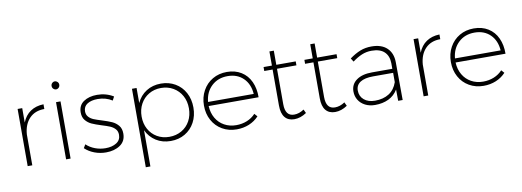

<svg xmlns="http://www.w3.org/2000/svg" viewBox="-67 -1118 4681 1723"><g transform="rotate(-10 2273.5 -256.5)"><path d="M340 -522V-479Q255 -479 204 -426.5Q153 -374 146 -282V0H104V-521H146V-390Q171 -453 220.5 -486.5Q270 -520 340 -522Z M454 -521H495V0H454ZM510 -671Q510 -655 499.5 -644.5Q489 -634 475 -634Q461 -634 450.5 -644.5Q440 -655 440 -671Q440 -686 450.5 -696.5Q461 -707 475 -707Q489 -707 499.5 -696.5Q510 -686 510 -671Z M826 -484Q768 -484 732 -461.5Q696 -439 696 -394Q696 -364 714 -344Q732 -324 759 -313Q786 -302 832 -288Q887 -271 920 -256Q953 -241 976.5 -213Q1000 -185 1000 -139Q1000 -70 948 -34.5Q896 1 819 1Q764 1 714 -18Q664 -37 628 -71L647 -103Q681 -71 726.5 -54Q772 -37 821 -37Q881 -37 920.5 -62Q960 -87 960 -135Q960 -167 941.5 -187.5Q923 -208 895 -220Q867 -232 820 -246Q766 -263 734 -277.5Q702 -292 679 -319.5Q656 -347 656 -391Q656 -456 704.5 -489Q753 -522 827 -522Q909 -522 976 -481L958 -447Q900 -484 826 -484Z M1660 -260Q1660 -185 1628 -125.5Q1596 -66 1539 -32.5Q1482 1 1409 1Q1333 1 1275.5 -35.5Q1218 -72 1188 -136V194H1146V-521H1188V-384Q1218 -449 1275.5 -485.5Q1333 -522 1409 -522Q1481 -522 1538.5 -488.5Q1596 -455 1628 -395.5Q1660 -336 1660 -260ZM1619 -260Q1619 -324 1591.5 -374.5Q1564 -425 1514.5 -454Q1465 -483 1403 -483Q1341 -483 1292 -454Q1243 -425 1215.5 -374.5Q1188 -324 1188 -260Q1188 -196 1215.5 -145.5Q1243 -95 1292 -66.5Q1341 -38 1403 -38Q1465 -38 1514.5 -66.5Q1564 -95 1591.5 -145.5Q1619 -196 1619 -260Z M2252 -249H1797Q1800 -186 1828 -138Q1856 -90 1904 -63.5Q1952 -37 2012 -37Q2065 -37 2110.5 -55.5Q2156 -74 2188 -109L2212 -82Q2175 -42 2123 -20.5Q2071 1 2010 1Q1937 1 1879 -32.5Q1821 -66 1788.5 -125.5Q1756 -185 1756 -260Q1756 -335 1789 -395Q1822 -455 1879.5 -488.5Q1937 -522 2010 -522Q2085 -522 2140.5 -487.5Q2196 -453 2224.5 -391Q2253 -329 2252 -249ZM2214 -286Q2208 -376 2153 -430Q2098 -484 2010 -484Q1922 -484 1864 -429.5Q1806 -375 1798 -286Z M2646 -36Q2591 1 2535 1Q2479 1 2449 -35.5Q2419 -72 2419 -144V-472H2343V-508H2419V-637H2459V-508H2636V-472H2459V-149Q2459 -40 2540 -40Q2586 -40 2630 -70Z M3018 -36Q2963 1 2907 1Q2851 1 2821 -35.5Q2791 -72 2791 -144V-472H2715V-508H2791V-637H2831V-508H3008V-472H2831V-149Q2831 -40 2912 -40Q2958 -40 3002 -70Z M3480 0 3479 -103Q3447 -50 3393.5 -24.5Q3340 1 3271 1Q3220 1 3181 -19Q3142 -39 3120.5 -73.5Q3099 -108 3099 -152Q3099 -217 3151 -254.5Q3203 -292 3293 -292H3478V-343Q3477 -410 3438 -447Q3399 -484 3322 -484Q3275 -484 3233 -466.5Q3191 -449 3147 -416L3127 -448Q3178 -485 3225 -503.5Q3272 -522 3328 -522Q3419 -522 3468.5 -475Q3518 -428 3519 -346L3521 0ZM3479 -170V-255H3297Q3220 -255 3179.5 -229Q3139 -203 3139 -153Q3139 -101 3176.5 -69Q3214 -37 3277 -37Q3352 -37 3404 -70Q3456 -103 3479 -170Z M3948 -522V-479Q3863 -479 3812 -426.5Q3761 -374 3754 -282V0H3712V-521H3754V-390Q3779 -453 3828.5 -486.5Q3878 -520 3948 -522Z M4502 -249H4047Q4050 -186 4078 -138Q4106 -90 4154 -63.5Q4202 -37 4262 -37Q4315 -37 4360.5 -55.5Q4406 -74 4438 -109L4462 -82Q4425 -42 4373 -20.5Q4321 1 4260 1Q4187 1 4129 -32.5Q4071 -66 4038.5 -125.5Q4006 -185 4006 -260Q4006 -335 4039 -395Q4072 -455 4129.5 -488.5Q4187 -522 4260 -522Q4335 -522 4390.5 -487.5Q4446 -453 4474.5 -391Q4503 -329 4502 -249ZM4464 -286Q4458 -376 4403 -430Q4348 -484 4260 -484Q4172 -484 4114 -429.5Q4056 -375 4048 -286Z"/></g></svg>

Font: Montserrat arm2 ExtraLight
Style: Regular
Weight: 275
Designer: Julieta Ulanovsky
Foundry: Julieta Ulanovsky
Version: Version 6.000